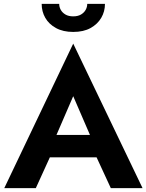

<svg xmlns="http://www.w3.org/2000/svg" viewBox="-20 -966 752 986"><path d="M284 -946Q284 -930 292 -915.5Q300 -901 316 -891.5Q332 -882 356 -882Q380 -882 396 -891.5Q412 -901 420 -915.5Q428 -930 428 -946H519Q519 -907 500 -874.5Q481 -842 445 -822Q409 -802 356 -802Q304 -802 267.5 -822Q231 -842 212.5 -874.5Q194 -907 194 -946ZM2 0 356 -742 712 0H549L476 -158H236L164 0ZM270 -273H442L356 -472Z"/></svg>

Font: Venryn Sans SemiBold
Style: Regular
Weight: 600
Designer: Owen Earl, indestructible type* (font) & Cristiano Sobral (main changes)
Version: Version 3.60;October 28, 2020;FontCreator 13.0.0.2681 64-bit